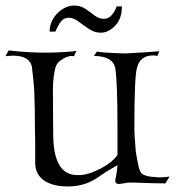

<svg xmlns="http://www.w3.org/2000/svg" viewBox="-29 -660 634 693"><path d="M217 13Q209 13 200.5 12.5Q192 12 184 11Q98 -3 98 -74V-151L97 -200Q97 -236 96.5 -266Q96 -296 95 -320Q94 -357 86 -420Q77 -459 19 -459Q12 -459 5 -458.5Q-2 -458 -9 -457L2 -478Q37 -474 70 -472Q103 -470 135 -470Q193 -470 247 -476L238 -457L231 -458Q214 -458 196 -446Q178 -436 172 -419Q168 -406 165 -384.5Q162 -363 162 -332V-322L163 -177Q163 -28 250 -28Q255 -28 259.5 -28Q264 -28 270 -29Q296 -32 335 -52Q378 -75 395 -101V-201Q395 -284 393 -337Q391 -390 387 -414Q378 -458 310 -458L321 -474Q334 -470 423 -467Q434 -468 465 -469.5Q496 -471 546 -475L539 -458Q535 -459 531.5 -459.5Q528 -460 524 -460Q476 -460 465 -414Q456 -380 456 -200Q456 -182 457.5 -160.5Q459 -139 461 -114Q466 -82 470.5 -62Q475 -42 482 -34Q497 -22 531 -21Q536 -20 542 -20Q548 -20 552 -20Q570 -20 583 -23L568 2Q537 2 450 -1Q445 -1 437.5 -1Q430 -1 422 1Q404 4 400 4Q387 4 387 -7Q387 -12 388 -14Q390 -24 392 -36.5Q394 -49 395 -64Q376 -53 359.5 -43Q343 -33 329 -23Q280 13 217 13ZM335 -542Q312 -542 292 -555.5Q272 -569 254 -582.5Q236 -596 218 -596Q201 -596 190 -581Q179 -566 171 -546H150Q150 -571 163 -592.5Q176 -614 196.5 -627Q217 -640 238 -640Q262 -640 279.5 -628Q297 -616 312.5 -604Q328 -592 346 -592Q363 -592 375 -606.5Q387 -621 392 -637H411Q411 -592 386.5 -567Q362 -542 335 -542Z"/></svg>

Font: Gideon Roman
Style: Regular
Weight: 400
Designer: Robert E. Leuschke
Foundry: Robert E. Leuschke
Version: Version 2.010